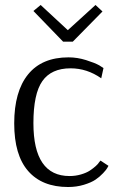

<svg xmlns="http://www.w3.org/2000/svg" viewBox="-20 -740 463 770"><path d="M233 -573 114 -696 143 -720 252 -619 363 -720 391 -694 272 -573ZM386 -426Q329 -466 263 -466Q186 -466 150 -415Q114 -364 114 -246Q114 -34 259 -34Q283 -34 305 -40.5Q327 -47 340.5 -56Q354 -65 364 -74Q374 -83 378 -90L383 -96L415 -75Q413 -72 410 -66Q407 -60 393.5 -45.5Q380 -31 363 -19.5Q346 -8 316.5 1Q287 10 253 10Q149 10 93 -54Q37 -118 37 -245Q37 -373 92.5 -441.5Q148 -510 255 -510Q290 -510 325 -499Q360 -488 378 -478L395 -467Z"/></svg>

Font: Arsenal
Style: Regular
Weight: 400
Designer: Andrij Shevchenko
Foundry: Stairsfor.com
Version: Version 1.000